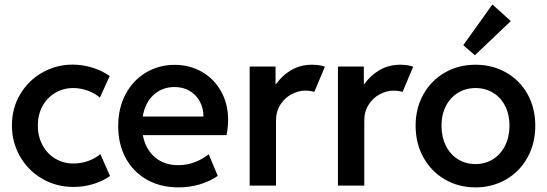

<svg xmlns="http://www.w3.org/2000/svg" viewBox="-20 -812 2394 840"><path d="M32.2 -263.2Q32.2 -338.4 68.1 -399.2Q104 -460 165 -494.6Q226.1 -529.3 297.9 -529.3Q341.8 -529.3 384.3 -516.1Q426.8 -502.9 460 -479.5L417 -384.8Q396 -403.8 364.3 -415.3Q332.5 -426.8 300.8 -426.8Q256.8 -426.8 221.2 -405.5Q185.5 -384.3 165.5 -346.9Q145.5 -309.6 145.5 -262.2Q145.5 -215.8 165.5 -178Q185.5 -140.1 221.2 -118.4Q256.8 -96.7 301.3 -96.7Q335.9 -96.7 368.2 -108.6Q400.4 -120.6 418.9 -138.2L461.4 -42Q431.6 -20.5 389.6 -7.3Q347.7 5.9 301.3 5.9Q227.1 5.9 165.5 -29.5Q104 -64.9 68.1 -126.7Q32.2 -188.5 32.2 -263.2Z M497.1 -260.3Q497.1 -339.8 530 -400.9Q563 -461.9 619.4 -495.1Q675.8 -528.3 744.1 -528.3Q809.6 -528.3 862.8 -498Q916 -467.8 947 -412.8Q978 -357.9 978 -287.6Q978 -258.3 971.2 -220.7H605Q616.2 -160.2 657 -124.8Q697.8 -89.4 759.8 -89.4Q798.8 -89.4 833.5 -103Q868.2 -116.7 893.1 -137.2L932.6 -42.5Q900.4 -19.5 855.5 -5.9Q810.5 7.8 760.7 7.8Q682.6 7.8 622.8 -25.9Q563 -59.6 530 -120.4Q497.1 -181.2 497.1 -260.3ZM870.1 -302.2Q870.1 -338.9 854.2 -368.2Q838.4 -397.5 809.8 -414.3Q781.2 -431.2 744.1 -431.2Q689 -431.2 651.6 -396.5Q614.3 -361.8 604.5 -302.2Z M1072.3 -521H1185.5V-444.3H1188Q1213.9 -481.4 1253.9 -505.1Q1293.9 -528.8 1345.7 -528.8Q1363.3 -528.8 1378.9 -526.1Q1394.5 -523.4 1401.4 -520L1355 -409.7Q1350.6 -411.6 1339.1 -413.6Q1327.6 -415.5 1314.9 -415.5Q1286.1 -415.5 1256.3 -400.1Q1226.6 -384.8 1207 -354.7Q1187.5 -324.7 1187.5 -284.2V0H1072.3Z M1458.5 -521H1571.8V-444.3H1574.2Q1600.1 -481.4 1640.1 -505.1Q1680.2 -528.8 1731.9 -528.8Q1749.5 -528.8 1765.1 -526.1Q1780.8 -523.4 1787.6 -520L1741.2 -409.7Q1736.8 -411.6 1725.3 -413.6Q1713.9 -415.5 1701.2 -415.5Q1672.4 -415.5 1642.6 -400.1Q1612.8 -384.8 1593.3 -354.7Q1573.7 -324.7 1573.7 -284.2V0H1458.5Z M1798.3 -262.2Q1798.3 -339.4 1832.8 -400.1Q1867.2 -460.9 1927 -494.9Q1986.8 -528.8 2060.1 -528.8Q2134.3 -528.8 2194.1 -494.9Q2253.9 -460.9 2287.8 -400.4Q2321.8 -339.8 2321.8 -262.2Q2321.8 -184.1 2287.6 -122.6Q2253.4 -61 2193.6 -26.6Q2133.8 7.8 2060.1 7.8Q1986.8 7.8 1927 -26.6Q1867.2 -61 1832.8 -122.6Q1798.3 -184.1 1798.3 -262.2ZM2209 -262.2Q2209 -310.5 2190.2 -347.9Q2171.4 -385.3 2137.5 -406Q2103.5 -426.8 2060.5 -426.8Q2018.1 -426.8 1984.1 -406.2Q1950.2 -385.7 1930.9 -348.4Q1911.6 -311 1911.6 -262.2Q1911.6 -212.9 1930.7 -174.6Q1949.7 -136.2 1983.6 -115.2Q2017.6 -94.2 2060.1 -94.2Q2102.5 -94.2 2136.5 -115.2Q2170.4 -136.2 2189.7 -174.6Q2209 -212.9 2209 -262.2ZM2006.8 -614.3 2134.3 -792.5 2214.8 -719.7 2057.6 -570.3Z"/></svg>

Font: Reddit Sans SemiBold
Style: Regular
Weight: 600
Designer: Stephen Hutchings
Foundry: Reddit
Version: Version 1.013